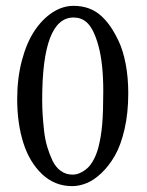

<svg xmlns="http://www.w3.org/2000/svg" viewBox="-20 -630 505 660"><path d="M228 9.8Q168 9.8 124.5 -31.5Q81.1 -72.8 60.1 -139.4Q39.1 -206.1 39.1 -289.1Q39.1 -360.8 55.2 -421.9Q71.3 -482.9 98.4 -523.7Q125.5 -564.5 160.4 -587.2Q195.3 -609.9 232.9 -609.9Q290 -609.9 328.1 -575.2Q344.2 -560.5 358.4 -540.5Q372.6 -520.5 387.7 -489Q402.8 -457.5 411.9 -410.9Q420.9 -364.3 420.9 -309.1Q420.9 -241.7 408.2 -186.3Q395.5 -130.9 375.2 -95.5Q355 -60.1 329.1 -35.4Q303.2 -10.7 277.8 -0.5Q252.4 9.8 228 9.8ZM232.9 -569.8Q125 -569.8 125 -287.1Q125 -261.7 126.5 -237.5Q127.9 -213.4 131.3 -182.1Q134.8 -150.9 142.3 -125.5Q149.9 -100.1 160.6 -77.6Q171.4 -55.2 189 -42.5Q206.5 -29.8 229 -29.8Q235.8 -29.8 243.2 -31.2Q250.5 -32.7 261.5 -38.6Q272.5 -44.4 282.2 -53.7Q292 -63 301.8 -80.8Q311.5 -98.6 317.9 -122.1Q327.6 -159.2 331.3 -202.4Q335 -245.6 335 -316.9Q335 -411.6 318.4 -472.4Q301.8 -533.2 276.9 -554.2Q258.8 -569.8 232.9 -569.8Z"/></svg>

Font: Linux Biolinum
Style: Regular
Weight: 400
Designer: Philipp H. Poll
Foundry: Philipp H. Poll
Version: Version 0.6.4